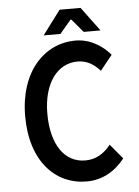

<svg xmlns="http://www.w3.org/2000/svg" viewBox="-57 -864 669 921"><g transform="rotate(-5 277.5 -404.0)"><path d="M56 -325C56 -108 173 12 323 12C397 12 459 -22 507 -83L448 -154C415 -113 377 -89 325 -89C226 -89 163 -179 163 -328C163 -475 232 -565 329 -565C374 -565 407 -544 437 -511L495 -583C458 -627 399 -666 328 -666C177 -666 56 -539 56 -325ZM259 -704 313 -768H317L371 -704H452L366 -820H265L178 -704Z"/></g></svg>

Font: Falling Sky
Style: Condensed
Weight: 400
Designer: Paul D. Hunt
Foundry: Adobe Systems Incorporated
Version: Version 1.02